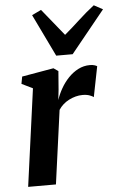

<svg xmlns="http://www.w3.org/2000/svg" viewBox="-57 -879 587 919"><g transform="rotate(-5 236.0 -419.0)"><path d="M40.5 0 104.5 -468 51.5 -494 58 -528.5 210.5 -555 233 -539.5 226 -450 220.5 -401.5Q229.5 -429 245 -456.2Q260.5 -483.5 281.8 -505.8Q303 -528 329.2 -541.5Q355.5 -555 385.5 -555Q398 -555 407 -552.2Q416 -549.5 420 -546.5L391 -400.5Q387 -404.5 372.8 -410Q358.5 -415.5 338 -415.5Q321 -415.5 304.2 -411Q287.5 -406.5 272 -398.5Q256.5 -390.5 244 -379.2Q231.5 -368 222.5 -354L174 0ZM229 -614 131 -817 175.5 -838.5Q201 -808 227 -775Q253 -742 280 -709.5Q318 -741.5 353.5 -774.5Q389 -807.5 429 -838.5L471.5 -815.5L308 -614Z"/></g></svg>

Font: Merriweather 48pt
Style: Bold Italic
Weight: 700
Italic angle: -7.8°
Version: Version 2.101